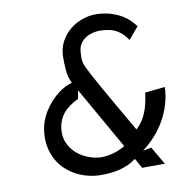

<svg xmlns="http://www.w3.org/2000/svg" viewBox="-85 -840 885 930"><g transform="rotate(-10 358.0 -375.5)"><path d="M715.5 -356.5Q714 -313 701.8 -272.2Q689.5 -231.5 668.8 -195Q648 -158.5 619.8 -127.2Q591.5 -96 558 -70.5L600 -78.5L651 10H539.5L512 -38.5Q493.5 -24 472.2 -14.5Q451 -5 428.2 0.5Q405.5 6 381.8 8.2Q358 10.5 334 10Q305 9.5 275.5 2.5Q246 -4.5 219 -18.5Q192 -32.5 169 -53Q146 -73.5 130 -100.8Q114 -128 106 -162Q98 -196 101.5 -237Q104 -267.5 114 -294.8Q124 -322 138.8 -345Q153.5 -368 171.2 -387Q189 -406 207.5 -420Q226 -434 243.8 -442.8Q261.5 -451.5 275.5 -454.5Q261.5 -483 258 -517Q254.5 -551 255.5 -588Q256.5 -628.5 275 -662.2Q293.5 -696 323.5 -719.2Q353.5 -742.5 392 -753.5Q430.5 -764.5 472 -760Q505.5 -756 531.8 -746.8Q558 -737.5 578 -724.8Q598 -712 612.2 -697.5Q626.5 -683 636.5 -669L586.5 -610Q568.5 -640.5 537.8 -659.5Q507 -678.5 457.5 -679.5Q433.5 -680 412.5 -674Q391.5 -668 376.2 -656.2Q361 -644.5 352 -627.2Q343 -610 343 -587.5Q343 -580.5 342.2 -572.8Q341.5 -565 342.5 -556Q343 -548.5 345.2 -540Q347.5 -531.5 354.2 -516.8Q361 -502 374 -477.5Q387 -453 409.2 -413.5Q431.5 -374 464.5 -316.2Q497.5 -258.5 544.5 -177.5Q573.5 -203 591.8 -244Q610 -285 617 -346ZM349 -74.5Q380.5 -74.5 410.5 -82.2Q440.5 -90 472 -108.5L298.5 -414L291.5 -372.5Q241.5 -349 215.8 -316.8Q190 -284.5 186 -237.5Q183 -203 195.8 -174.2Q208.5 -145.5 231.2 -124.2Q254 -103 284.8 -90Q315.5 -77 349 -74.5Z"/></g></svg>

Font: B612
Style: Italic
Weight: 400
Italic angle: -10°
Designer: Nicolas Chauveau, Thomas Paillot, Jonathan Favre-Lamarine, Jean-Luc Vinot
Foundry: AIRBUS
Version: Version 1.008